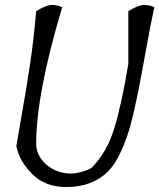

<svg xmlns="http://www.w3.org/2000/svg" viewBox="-20 -755 643 775"><path d="M248 0Q161 0 108.5 -54Q56 -108 46 -166Q50 -191 65.5 -278.5Q81 -366 85.5 -395Q90 -424 100 -488Q115 -583 126 -710Q167 -735 189.5 -735Q212 -735 231 -726Q126 -375 126 -174Q126 -134 157 -100.5Q188 -67 237.5 -57Q287 -47 348 -76Q410 -137 440 -233Q470 -329 498 -497V-710Q539 -735 561.5 -735Q584 -735 603 -726Q590 -669 569.5 -554.5Q549 -440 534.5 -369Q520 -298 506 -247Q492 -196 469 -145Q446 -94 418 -65Q354 0 248 0Z"/></svg>

Font: Tillana
Style: Regular
Weight: 400
Designer: Lipi Raval (Devanagari, Latin), Jonny Pinhorn (Latin)
Foundry: Indian Type Foundry
Version: Version 2.002;PS 1.0;hotconv 1.0.79;makeotf.lib2.5.61930; tt